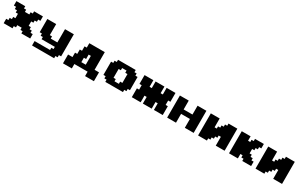

<svg xmlns="http://www.w3.org/2000/svg" viewBox="321 -2602 7358 4704"><g transform="rotate(30 4000.0 -250.0)"><path d="M500 0H750V-125H687.5V-187.5H625V-250H562.5V-375H625V-437.5H687.5V-500H750V-625H500V-562.5H437.5V-500H312.5V-562.5H250V-625H0V-500H62.5V-437.5H125V-375H187.5V-250H125V-187.5H62.5V-125H0V0H250V-62.5H312.5V-125H437.5V-62.5H500Z M875 125H1500V62.5H1562.5V0H1625V-625H1375V-250H1187.5V-312.5H1125V-625H875V-250H937.5V-187.5H1000V-125H1375V-62.5H1312.5V0H875Z M2375 125H2625V-125H2500V-625H2062.5V-500H2000V-375H1937.5V-250H1875V-125H1750V125H2000V0H2375ZM2250 -125H2125V-250H2187.5V-375H2250Z M2875 0H3375V-62.5H3437.5V-125H3500V-500H3437.5V-562.5H3375V-625H2875V-562.5H2812.5V-500H2750V-125H2812.5V-62.5H2875ZM3187.5 -125H3062.5V-187.5H3000V-437.5H3062.5V-500H3187.5V-437.5H3250V-187.5H3187.5Z M4250 0H4500V-250H4437.5V-375H4500V-625H4250V-437.5H4187.5V-625H3937.5V-437.5H3875V-625H3625V-375H3687.5V-250H3625V0H3875V-187.5H3937.5V0H4187.5V-187.5H4250Z M5125 0H5375V-625H5125V-375H4875V-625H4625V0H4875V-250H5125Z M6000 0H6250V-625H6000V-562.5H5937.5V-500H5875V-437.5H5812.5V-375H5750V-625H5500V0H5750V-62.5H5812.5V-125H5875V-187.5H5937.5V-250H6000Z M6750 0H7000V-125H6937.5V-187.5H6875V-250H6812.5V-375H6875V-437.5H6937.5V-500H7000V-625H6750V-562.5H6687.5V-500H6625V-625H6375V0H6625V-125H6687.5V-62.5H6750Z M7625 0H7875V-625H7625V-562.5H7562.5V-500H7500V-437.5H7437.5V-375H7375V-625H7125V0H7375V-62.5H7437.5V-125H7500V-187.5H7562.5V-250H7625Z"/></g></svg>

Font: Faithful 32x
Style: Bold
Weight: 400
Foundry: Faithful Resource Pack
Version: Version 1.0; January 27, 2023